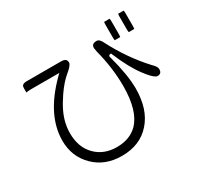

<svg xmlns="http://www.w3.org/2000/svg" viewBox="-168 -996 1335 1273"><g transform="rotate(-30 500.0 -359.5)"><path d="M84.5 -626Q99.6 -629.4 124 -629.4H338.4Q319.8 -610.8 318.8 -609.9Q131.3 -422.4 131.3 -229.5Q131.3 -107.9 213.4 -26.4Q295.4 55.2 424.8 55.2Q564 55.2 644.5 -36.1Q726.1 -127.9 726.1 -287.1Q726.1 -391.1 682.6 -550.8L681.2 -554.2V-556.6Q681.2 -562 684.6 -565.4Q688 -568.8 693.4 -568.8H700.7L704.1 -559.1Q757.3 -432.6 814 -357.9Q854.5 -303.7 879.4 -290Q886.7 -285.6 891.6 -285.6Q896.5 -285.6 900.4 -286.1Q904.3 -286.6 907.2 -287.6Q913.1 -290 917 -293.9Q925.3 -302.2 925.3 -321.3Q925.3 -340.3 894 -369.6Q779.8 -493.2 696.8 -653.8Q689.5 -670.4 679.7 -680.2Q669.9 -689.9 657.2 -689.9Q631.3 -689.9 623.5 -675.3Q619.6 -668.5 619.6 -657.2L624.5 -627.9Q662.6 -482.4 662.6 -342.8Q662.6 -151.4 582 -70.3Q522.9 -12.2 424.8 -12.2Q324.7 -12.2 262.2 -76.2Q199.7 -140.1 199.7 -247.1Q199.7 -325.2 236.3 -402.3Q255.9 -443.4 289.6 -493.2Q336.9 -562.5 385.7 -602.1Q416 -627 425.3 -644.5Q429.2 -651.4 429.2 -656Q429.2 -660.6 428.7 -664.1Q428.2 -667.5 427.2 -670.4Q425.3 -675.8 420.9 -680.2Q416.5 -684.6 407.7 -687.3Q398.9 -689.9 385.7 -689.9H124Q100.6 -689.9 91.3 -680.7Q84.5 -673.8 84.5 -659.7ZM765.1 -773.9Q763.2 -766.6 763.2 -749V-658.2Q763.2 -641.6 765.1 -633.3H807.1Q809.1 -642.6 809.1 -658.2V-749Q809.1 -765.6 807.1 -773.9ZM872.6 -773.9Q870.6 -766.6 870.6 -749V-658.2Q870.6 -641.6 872.6 -633.3H914.6Q916.5 -642.6 916.5 -658.2V-749Q916.5 -765.6 914.6 -773.9Z"/></g></svg>

Font: YuPearl-ExtraLight
Style: ExtraLight
Weight: 200
Designer: Max Yao
Foundry: Max-Everyday
Version: Version 1.011; ttfautohint (v1.8.3)